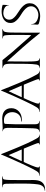

<svg xmlns="http://www.w3.org/2000/svg" viewBox="1305 -2080 852 3542"><g transform="rotate(-90 1731.0 -309.0)"><path d="M158 -694Q181 -694 203 -695.5Q225 -697 248 -697L250 -692Q243 -687 234 -686.5Q225 -686 216.5 -683.5Q208 -681 200.5 -674.5Q193 -668 190 -651Q182 -608 182 -563.5Q182 -519 181 -475Q179 -385 180 -297Q181 -209 181 -119Q181 -74 173 -34.5Q165 5 144.5 34Q124 63 90 80Q56 97 5 97Q0 97 -6 97Q-12 97 -18 96L-20 94H-19L-16 91Q22 89 49 69Q76 49 89 13Q97 -8 101.5 -40.5Q106 -73 109 -112Q112 -151 113.5 -193.5Q115 -236 115 -275.5Q115 -315 115 -350Q115 -385 115 -408Q115 -462 114 -516.5Q113 -571 112 -625Q112 -640 108 -654Q104 -668 91 -678Q82 -686 71 -686.5Q60 -687 49 -690L45 -693L47 -696Q75 -697 102.5 -695.5Q130 -694 158 -694Z M772 -296 515 -297 513 -296Q503 -274 486 -236.5Q469 -199 452.5 -159.5Q436 -120 424 -84.5Q412 -49 412 -31Q412 -20 420 -12.5Q428 -5 438 -3L440 0H439Q394 0 349 -2Q304 -4 259 -1L256 -3V-4L257 -6Q274 -8 290.5 -13Q307 -18 321 -29Q332 -38 350.5 -68.5Q369 -99 391.5 -142.5Q414 -186 440 -240.5Q466 -295 492.5 -352Q519 -409 544 -465.5Q569 -522 590.5 -571Q612 -620 628 -657.5Q644 -695 652 -714L653 -715H658L659 -714Q689 -638 721.5 -557Q754 -476 788.5 -394Q823 -312 859 -233Q895 -154 934 -83Q948 -57 960.5 -37Q973 -17 1002 -6Q1007 -4 1012 -3.5Q1017 -3 1022 -2L1023 0L1022 1H997Q979 1 961 -0.5Q943 -2 925 -2Q879 -2 832 1Q830 1 830 -1L831 -2Q842 -4 852.5 -11Q863 -18 863 -31Q863 -37 856.5 -56Q850 -75 840 -101Q830 -127 817.5 -157Q805 -187 794 -214Q783 -241 774 -262.5Q765 -284 761 -294L720 -314L740 -334L743 -337V-338L643 -570L640 -572L637 -570L531 -339V-337L534 -334H755Z M1147 -686Q1189 -686 1230.5 -690Q1272 -694 1314 -694Q1356 -694 1391 -684.5Q1426 -675 1451.5 -654.5Q1477 -634 1491.5 -602Q1506 -570 1506 -525Q1506 -482 1490 -447Q1474 -412 1446 -386.5Q1418 -361 1381.5 -347Q1345 -333 1303 -333Q1300 -333 1293 -333Q1286 -333 1278.5 -334Q1271 -335 1265.5 -337Q1260 -339 1258 -342V-344L1261 -347L1284 -346Q1318 -346 1345.5 -359Q1373 -372 1392.5 -394.5Q1412 -417 1422.5 -446.5Q1433 -476 1433 -508Q1433 -540 1423 -568Q1413 -596 1395 -617Q1377 -638 1350.5 -650Q1324 -662 1291 -662Q1279 -662 1267 -662Q1255 -662 1243 -660Q1228 -657 1222.5 -651.5Q1217 -646 1216 -630Q1211 -539 1209.5 -447.5Q1208 -356 1209 -265L1210 -83Q1210 -64 1213 -51Q1216 -38 1223 -29Q1230 -20 1242 -14.5Q1254 -9 1272 -5L1274 -3V-2Q1274 0 1272 0Q1251 0 1230.5 -2Q1210 -4 1189 -4Q1157 -4 1126.5 -3Q1096 -2 1065 -1L1063 -3V-5Q1094 -10 1109.5 -23.5Q1125 -37 1130 -68Q1135 -97 1135.5 -128Q1136 -159 1137 -188Q1139 -263 1140.5 -336.5Q1142 -410 1142 -485Q1142 -521 1143.5 -563Q1145 -605 1137 -640Q1132 -660 1116 -671Q1100 -682 1081 -684L1080 -686L1083 -689Q1099 -689 1115 -687.5Q1131 -686 1147 -686Z M1951 -296 1694 -297 1692 -296Q1682 -274 1665 -236.5Q1648 -199 1631.5 -159.5Q1615 -120 1603 -84.5Q1591 -49 1591 -31Q1591 -20 1599 -12.5Q1607 -5 1617 -3L1619 0H1618Q1573 0 1528 -2Q1483 -4 1438 -1L1435 -3V-4L1436 -6Q1453 -8 1469.5 -13Q1486 -18 1500 -29Q1511 -38 1529.5 -68.5Q1548 -99 1570.5 -142.5Q1593 -186 1619 -240.5Q1645 -295 1671.5 -352Q1698 -409 1723 -465.5Q1748 -522 1769.5 -571Q1791 -620 1807 -657.5Q1823 -695 1831 -714L1832 -715H1837L1838 -714Q1868 -638 1900.5 -557Q1933 -476 1967.5 -394Q2002 -312 2038 -233Q2074 -154 2113 -83Q2127 -57 2139.5 -37Q2152 -17 2181 -6Q2186 -4 2191 -3.5Q2196 -3 2201 -2L2202 0L2201 1H2176Q2158 1 2140 -0.5Q2122 -2 2104 -2Q2058 -2 2011 1Q2009 1 2009 -1L2010 -2Q2021 -4 2031.5 -11Q2042 -18 2042 -31Q2042 -37 2035.5 -56Q2029 -75 2019 -101Q2009 -127 1996.5 -157Q1984 -187 1973 -214Q1962 -241 1953 -262.5Q1944 -284 1940 -294L1899 -314L1919 -334L1922 -337V-338L1822 -570L1819 -572L1816 -570L1710 -339V-337L1713 -334H1934Z M2395 -687Q2466 -598 2538.5 -512Q2611 -426 2688 -342Q2701 -328 2724 -301Q2747 -274 2772 -245.5Q2797 -217 2819 -193Q2841 -169 2853 -160H2854L2855 -161Q2855 -207 2856.5 -252.5Q2858 -298 2858 -344Q2858 -357 2858 -382.5Q2858 -408 2858 -439.5Q2858 -471 2857.5 -505.5Q2857 -540 2856 -570.5Q2855 -601 2852.5 -624Q2850 -647 2847 -655Q2840 -672 2823.5 -678.5Q2807 -685 2790 -687Q2789 -687 2789 -689L2792 -691Q2814 -691 2835.5 -690.5Q2857 -690 2879 -690Q2900 -690 2921 -691.5Q2942 -693 2963 -693Q2965 -693 2965.5 -692.5Q2966 -692 2968 -692V-691Q2959 -684 2950.5 -680.5Q2942 -677 2935 -673Q2928 -669 2922.5 -662Q2917 -655 2913 -640Q2908 -620 2905.5 -596.5Q2903 -573 2902.5 -549Q2902 -525 2901.5 -501Q2901 -477 2901 -456Q2899 -341 2899 -228Q2899 -115 2899 0L2896 4Q2891 2 2885 -5.5Q2879 -13 2876 -18Q2755 -170 2628.5 -314Q2502 -458 2372 -601L2369 -600Q2370 -555 2369 -511.5Q2368 -468 2368 -423Q2368 -389 2367.5 -338Q2367 -287 2367 -233Q2367 -179 2369 -130Q2371 -81 2377 -51Q2380 -36 2384.5 -28Q2389 -20 2395.5 -16Q2402 -12 2410.5 -9.5Q2419 -7 2430 -1L2429 2Q2408 2 2387 1Q2366 0 2345 0Q2322 0 2299 1.5Q2276 3 2253 3Q2246 3 2244 2V0L2247 -1Q2276 -6 2290.5 -17.5Q2305 -29 2311 -59Q2317 -89 2320 -138Q2323 -187 2324 -240Q2325 -293 2325 -343.5Q2325 -394 2325 -428Q2325 -472 2326 -518.5Q2327 -565 2322 -609Q2317 -647 2298 -663Q2279 -679 2245 -685L2242 -687L2243 -688Q2246 -689 2266.5 -689.5Q2287 -690 2312 -690Q2337 -690 2359 -690Q2381 -690 2388 -690Z M3287 -705Q3300 -705 3316 -704Q3332 -703 3348.5 -701Q3365 -699 3381 -695.5Q3397 -692 3409 -687Q3410 -686 3411.5 -685.5Q3413 -685 3413 -683Q3413 -655 3411 -627.5Q3409 -600 3407 -572L3404 -571L3402 -577V-582Q3402 -606 3387.5 -623.5Q3373 -641 3351.5 -652Q3330 -663 3306 -668.5Q3282 -674 3262 -674Q3237 -674 3215 -667Q3193 -660 3176 -646Q3159 -632 3149 -612Q3139 -592 3139 -565Q3139 -525 3161.5 -495Q3184 -465 3217.5 -439Q3251 -413 3290.5 -388.5Q3330 -364 3363.5 -335.5Q3397 -307 3419.5 -271Q3442 -235 3442 -186Q3442 -138 3421 -102Q3400 -66 3366 -42Q3332 -18 3289.5 -6Q3247 6 3205 6Q3195 6 3169.5 3.5Q3144 1 3117 -4.5Q3090 -10 3069 -18Q3048 -26 3048 -38Q3048 -50 3048.5 -66Q3049 -82 3050 -99.5Q3051 -117 3052 -133Q3053 -149 3054 -161Q3054 -162 3056 -162L3058 -159L3060 -134Q3062 -107 3079.5 -86.5Q3097 -66 3122 -53Q3147 -40 3175 -33.5Q3203 -27 3226 -27Q3253 -27 3281.5 -36Q3310 -45 3333.5 -62Q3357 -79 3371.5 -103.5Q3386 -128 3386 -158Q3386 -203 3363 -236Q3340 -269 3306 -296Q3272 -323 3232 -347Q3192 -371 3158 -399Q3124 -427 3101 -461.5Q3078 -496 3078 -543Q3078 -586 3096.5 -616.5Q3115 -647 3145 -666.5Q3175 -686 3212.5 -695.5Q3250 -705 3287 -705Z"/></g></svg>

Font: Cane Nero
Style: Regular
Weight: 400
Version: Version 1.000